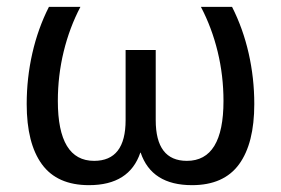

<svg xmlns="http://www.w3.org/2000/svg" viewBox="-20 -528 821 561"><path d="M723 -224Q723 -109 678.5 -48Q634 13 541 13Q423 13 391 -82H390Q358 13 240 13Q147 13 102.5 -48Q58 -109 58 -224Q58 -300 74.5 -372.5Q91 -445 123 -508H215Q183 -447 166 -377Q149 -307 149 -233Q149 -58 255 -58Q347 -58 347 -177V-382H435V-177Q435 -58 526 -58Q633 -58 633 -233Q633 -307 616 -377Q599 -447 567 -508H658Q690 -445 706.5 -372.5Q723 -300 723 -224Z"/></svg>

Font: CST
Style: Regular
Weight: 400
Version: Version 1.00